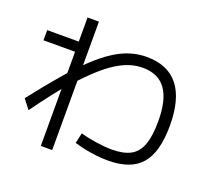

<svg xmlns="http://www.w3.org/2000/svg" viewBox="-140 -953 1279 1185"><g transform="rotate(20 500.0 -360.5)"><path d="M660 5Q606 5 546.3 -4.5Q486.7 -14 436.7 -29.7L452 -97.7Q499 -84.1 556.5 -75.6Q614 -67.1 660 -67.1Q736.7 -67.1 782.5 -92.2Q828.3 -117.4 849.1 -174.9Q869.9 -232.3 869.9 -328.3Q869.9 -469.6 820.1 -538.3Q770.3 -607 668 -607Q626 -607 584.3 -594Q542.7 -581 497.7 -553Q452.7 -525 401.2 -478.3Q349.7 -431.6 288 -364.3H284.7Q242 -315.6 194.7 -254.6Q147.3 -193.6 94 -119.6L46.6 -181Q134 -293.4 205.8 -376.9Q277.7 -460.4 338.8 -518.2Q400 -576 454.8 -611.2Q509.7 -646.4 561.8 -662.4Q614 -678.3 668 -678.3Q807.3 -678.3 877 -590.2Q946.7 -502 946.7 -328.3Q946.7 -154 878.3 -74.5Q810 5 660 5ZM240.6 61.7V-556.6H33.3V-623.4H240.6V-781.7H315.4V61.7Z"/></g></svg>

Font: M PLUS 1 Thin
Style: Regular
Weight: 100
Designer: Coji Morishita
Foundry: UNDERFOREST DESIGN
Version: Version 1.001